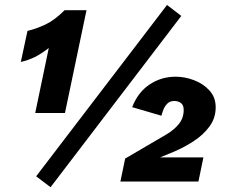

<svg xmlns="http://www.w3.org/2000/svg" viewBox="-20 -745 922 788"><path d="M124.5 -281.2 180.2 -547.9Q148.4 -523.4 122.1 -510.5Q95.7 -497.6 65.4 -490.7L92.8 -618.2Q128.4 -626.5 166.3 -644.3Q204.1 -662.1 245.1 -703.1H335L246.6 -281.2ZM187.5 23.4 128.4 -21.5 665.5 -724.6 724.1 -679.7ZM474.1 0 493.7 -94.2 663.1 -193.4Q695.3 -212.4 714.6 -236.8Q733.9 -261.2 733.9 -293.9Q733.9 -314 722.4 -322.3Q710.9 -330.6 695.3 -330.6Q677.2 -330.6 666.5 -319.6Q655.8 -308.6 650.4 -294.4Q645 -280.3 642.6 -270L522.5 -305.2Q545.9 -366.2 593.8 -398.2Q641.6 -430.2 701.2 -430.2Q738.8 -430.2 776.6 -415.8Q814.5 -401.4 839.8 -373.5Q865.2 -345.7 865.2 -304.7Q865.2 -260.7 840.1 -226.3Q814.9 -191.9 776.1 -166.5Q737.3 -141.1 696.3 -123.5L637.2 -99.1H814.9L794.4 0Z"/></svg>

Font: Schibsted Grotesk ExtraBold
Style: Italic
Weight: 800
Italic angle: -12°
Designer: Bakken & Baeck AS, Henrik Kongsvoll
Foundry: Schibsted ASA
Version: Version 1.100; ttfautohint (v1.8.4.7-5d5b);gftools[0.9.25]